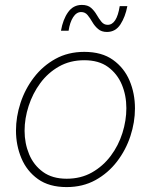

<svg xmlns="http://www.w3.org/2000/svg" viewBox="-20 -751 614 781"><path d="M415 -621Q393 -621 379 -633Q365 -645 355.5 -661.5Q346 -678 336 -690Q326 -702 310 -702Q291 -702 277.5 -681Q264 -660 259 -626H228Q236 -672 257 -701.5Q278 -731 313 -731Q337 -731 350.5 -719Q364 -707 373.5 -690.5Q383 -674 393 -662Q403 -650 418 -650Q455 -650 467 -726H498Q490 -683 470 -652Q450 -621 415 -621ZM251 10Q180 10 134.5 -22.5Q89 -55 67 -107.5Q45 -160 45 -220Q45 -276 63.5 -332.5Q82 -389 118 -436Q154 -483 205.5 -511.5Q257 -540 323 -540Q394 -540 439.5 -507.5Q485 -475 507 -423Q529 -371 529 -310Q529 -254 510.5 -197.5Q492 -141 456 -94Q420 -47 368.5 -18.5Q317 10 251 10ZM251 -24Q309 -24 354 -49.5Q399 -75 430.5 -117Q462 -159 478 -210Q494 -261 494 -311Q494 -363 475.5 -407Q457 -451 419.5 -478.5Q382 -506 323 -506Q265 -506 220 -480.5Q175 -455 144 -413Q113 -371 96.5 -320Q80 -269 80 -219Q80 -168 98.5 -123.5Q117 -79 155 -51.5Q193 -24 251 -24Z"/></svg>

Font: Be Vietnam Pro Thin
Style: Italic
Weight: 100
Italic angle: -12°
Designer: Lam Bao, Tony Le, Vietanh Nguyen
Foundry: Yellow Type Foundry
Version: Version 1.002; ttfautohint (v1.8.3)